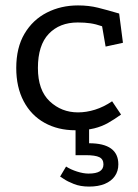

<svg xmlns="http://www.w3.org/2000/svg" viewBox="-20 -466 509 709"><path d="M357 -369Q334 -377 313.5 -380Q293 -383 267 -383Q200 -383 160 -341Q120 -299 120 -215Q120 -133 163.5 -92Q207 -51 268 -51Q299 -51 331 -61Q363 -71 394 -92L427 -43Q402 -25 379 -12Q356 1 328 8Q300 15 258 15Q194 15 144.5 -12.5Q95 -40 67.5 -92Q40 -144 40 -215Q40 -290 70.5 -341.5Q101 -393 153 -419.5Q205 -446 268 -446Q308 -446 342 -437.5Q376 -429 420 -416L434 -308L370 -294ZM309 223Q277 223 253 213.5Q229 204 216 195Q203 186 202 186L224 149Q241 160 264.5 167.5Q288 175 307 175Q335 175 348.5 166.5Q362 158 362 141Q362 122 347 114.5Q332 107 296 107H259V0H309V63Q363 63 390 82.5Q417 102 417 141Q417 166 404 184.5Q391 203 367 213Q343 223 309 223Z"/></svg>

Font: Podkova
Style: Regular
Weight: 400
Designer: Ilya Yudin
Foundry: Cyreal (www.cyreal.org)
Version: Version 2.103